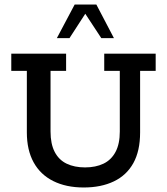

<svg xmlns="http://www.w3.org/2000/svg" viewBox="-20 -821 740 851"><path d="M351 10Q273 10 216 -18.5Q159 -47 129 -101.5Q99 -156 99 -234V-507H30V-583H273V-507H204V-238Q204 -183 222.5 -147.5Q241 -112 275.5 -95.5Q310 -79 357 -79Q404 -79 438.5 -95.5Q473 -112 492 -147.5Q511 -183 511 -238V-507H442V-583H670V-507H601V-234Q601 -152 571 -98Q541 -44 484.5 -17Q428 10 351 10ZM232 -652 311 -801H407L485 -652H429L358 -760L288 -652Z"/></svg>

Font: Rokkitt Medium
Style: Regular
Weight: 500
Version: Version 3.103